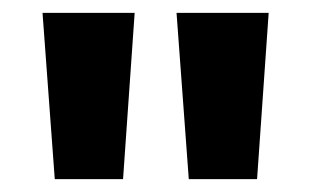

<svg xmlns="http://www.w3.org/2000/svg" viewBox="-20 -734 483 298"><path d="M189 -714H46L65 -456H171ZM397 -714H254L273 -456H379Z"/></svg>

Font: Noto Sans Georgian ExtraCondensed Bold
Style: Regular
Weight: 700
Width: 2
Designer: Monotype Design Team, Akaki Razmadze
Foundry: Google LLC
Version: Version 2.005